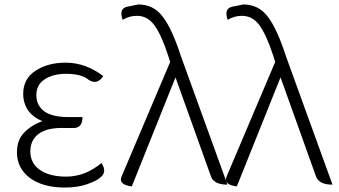

<svg xmlns="http://www.w3.org/2000/svg" viewBox="-20 -828 1521 861"><path d="M270 13Q173 13 114 -30Q56 -74 56 -145Q56 -200 88 -233Q121 -267 170 -285Q129 -301 106 -333Q84 -366 84 -407Q84 -474 138 -510Q193 -547 275 -547Q363 -547 443 -487Q417 -446 379 -469Q347 -497 276 -497Q218 -497 180 -472Q143 -448 143 -401Q143 -356 178 -329Q214 -303 287 -303H350Q350 -254 310 -254H271Q195 -257 155 -229Q116 -201 116 -149Q116 -96 159 -66Q202 -36 277 -36Q362 -36 435 -97Q463 -55 427 -30Q415 -18 371 -2Q328 13 270 13Z M571 8Q510 0 525 -36L743 -550L735 -576Q704 -671 673 -714Q642 -757 594 -757Q559 -757 530 -739Q512 -790 551 -798L600 -808Q669 -808 710 -753Q752 -698 792 -574L1000 0Q939 0 926 -37L767 -481Z M1042 8Q981 0 996 -36L1214 -550L1206 -576Q1175 -671 1144 -714Q1113 -757 1065 -757Q1030 -757 1001 -739Q983 -790 1022 -798L1071 -808Q1140 -808 1181 -753Q1223 -698 1263 -574L1471 0Q1410 0 1397 -37L1238 -481Z"/></svg>

Font: Swei Half Moon CJK SC
Style: Light
Weight: 300
Version: Version 2.071